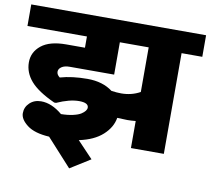

<svg xmlns="http://www.w3.org/2000/svg" viewBox="-102 -752 1109 1011"><g transform="rotate(10 452.5 -246.5)"><path d="M125.4 -160.3Q182 -160.3 239.1 -112.2Q275.5 -112.7 303.1 -119.1Q330.6 -125.4 344.8 -134.5Q372.1 -152.2 372.1 -169.9Q372.1 -196.2 321.5 -196.2Q271 -196.2 203.2 -165.8H193.6Q102.6 -207.3 64 -252Q25.3 -296.8 25.3 -351.6Q25.3 -406.5 70 -442.4Q114.8 -478.3 202.2 -478.3H302.8V-538.4H-15.2V-653.7H919.6V-538.4H808.9V0H633V-144.6Q609.2 -142.1 588.5 -142.1Q567.7 -142.1 534.4 -144.1Q525.8 -92 480.5 -51.1Q435.3 -10.1 355.4 6.6L438.8 94.5L331.1 161.8L198.2 15.7Q119.3 11.1 79.9 -19.2Q40.4 -49.5 40.4 -82.2Q40.4 -114.8 64.5 -137.5Q88.5 -160.3 125.4 -160.3ZM532.4 -274.5Q587.5 -274.5 633 -299.8V-538.4H478.8V-365.5H241.7Q213.9 -365.5 198.2 -354.9Q182.5 -344.3 182.5 -328.9Q182.5 -313.4 199.2 -300.8Q262.9 -319 344.8 -319Q426.7 -319 479.8 -278.6Q509.1 -274.5 532.4 -274.5Z"/></g></svg>

Font: Khula ExtraBold
Style: Regular
Weight: 800
Designer: Erin McLaughlin, Steve Matteson
Version: Version 1.002;PS 1.0;hotconv 1.0.72;makeotf.lib2.5.5900; ttf